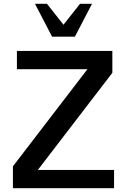

<svg xmlns="http://www.w3.org/2000/svg" viewBox="-20 -990 668 1010"><path d="M580 0V-96H179L571 -607V-722H69V-626H440L48 -115V0ZM254 -797H374L464 -970H401L314 -860L227 -970H164Z"/></svg>

Font: Perun Medium
Style: Regular
Weight: 500
Foundry: Copyright (c) Stefan Peev, Context Ltd, 2016
Version: Version 1.089